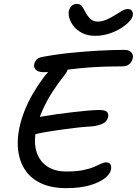

<svg xmlns="http://www.w3.org/2000/svg" viewBox="-20 -967 708 994"><path d="M473.4 -781.6Q435.4 -781.6 407.8 -795Q380.2 -808.4 363.3 -829Q346.4 -849.6 339.6 -871.5Q332.8 -893.4 336.4 -909.8Q339.4 -924.4 350.1 -935.6Q360.8 -946.8 378.6 -946.8Q396.2 -946.8 405.4 -933Q414.6 -919.2 422.4 -903.8Q433.6 -882.6 448.5 -868.9Q463.4 -855.2 485.2 -855.2Q507.2 -855.2 529.5 -864.5Q551.8 -873.8 576 -889Q593.8 -900 610.4 -910Q627 -920 641.4 -920Q657.4 -920 663.6 -910.1Q669.8 -900.2 667 -885.2Q664.4 -871.4 647.2 -853.4Q630 -835.4 603.1 -819.1Q576.2 -802.8 542.7 -792.2Q509.2 -781.6 473.4 -781.6ZM322.8 7Q248.4 7 195.9 -16.5Q143.4 -40 113.4 -82.3Q83.4 -124.6 75 -180.7Q66.6 -236.8 79.4 -301Q88.6 -347 106.9 -392.8Q125.2 -438.6 149.6 -480.9Q174 -523.2 201.2 -559.8Q224.8 -592 250.4 -615Q276 -638 302.8 -638Q315.8 -638 323.5 -631.3Q331.2 -624.6 330.7 -612.2Q330.2 -599.8 317.2 -582Q284.4 -541.8 254.1 -495.4Q223.8 -449 201 -398.4Q178.2 -347.8 167.2 -294.2Q153.8 -230.2 168.9 -181.7Q184 -133.2 223.4 -106.2Q262.8 -79.2 323.2 -79.2Q375.2 -79.2 409.8 -86.2Q444.4 -93.2 466.8 -102.9Q489.2 -112.6 503.6 -119.6Q518 -126.6 528 -126.6Q546 -126.6 551.8 -116.1Q557.6 -105.6 554.6 -88.8Q550.6 -66.2 522.4 -44.1Q494.2 -22 444.4 -7.5Q394.6 7 322.8 7ZM169.2 -273.8Q146 -268.8 134.7 -274Q123.4 -279.2 120.5 -290.7Q117.6 -302.2 120 -314Q123.8 -331.6 144.1 -344.9Q164.4 -358.2 196.6 -363.6Q231.4 -369.6 271.5 -375.4Q311.6 -381.2 351.6 -385.7Q391.6 -390.2 428 -393.7Q464.4 -397.2 492.6 -397.6Q523.4 -397.6 533.2 -388.1Q543 -378.6 540 -361.6Q534.2 -336 508.3 -325.3Q482.4 -314.6 451.4 -312.4Q414.8 -310.2 376.3 -305.8Q337.8 -301.4 300 -296.1Q262.2 -290.8 228.4 -285.3Q194.6 -279.8 169.2 -273.8ZM207.6 -593.2Q178.8 -593.2 166.1 -605.3Q153.4 -617.4 157.2 -635.4Q158.8 -645.6 167.7 -656.4Q176.6 -667.2 194 -671.2Q262 -684.6 340.5 -692.8Q419 -701 493.3 -704.9Q567.6 -708.8 623.4 -708.8Q648 -708.8 659.5 -696.4Q671 -684 667.4 -665.8Q663.4 -647.8 650.3 -635.6Q637.2 -623.4 610.8 -623.4Q521.6 -623.4 456.9 -618.9Q392.2 -614.4 346 -608.3Q299.8 -602.2 266.5 -597.7Q233.2 -593.2 207.6 -593.2Z"/></svg>

Font: Shantell Sans Light
Style: Italic
Weight: 300
Italic angle: -11°
Designer: Stephen Nixon, Anya Danilova, Shantell Martin
Foundry: Arrow Type
Version: Version 1.008;[ac192a2d6]